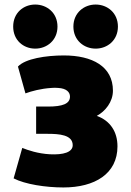

<svg xmlns="http://www.w3.org/2000/svg" viewBox="-20 -800 577 845"><path d="M497 -156C497 -35 397 25 259 25C181 25 90 11 40 -15L78 -149C103 -139 146 -124 200 -121C259 -118 300 -130 300 -161C300 -207 240 -211 190 -211H139V-331H191C255 -331 288 -343 288 -375C288 -394 273 -411 236 -413C227 -414 216 -414 206 -413C160 -410 119 -399 92 -389L59 -507C91 -542 183 -556 261 -556C386 -556 477 -508 477 -401C477 -351 443 -310 406 -290C465 -269 497 -220 497 -156ZM233 -683C233 -623 187 -586 135 -586C83 -586 38 -623 38 -683C38 -743 83 -780 135 -780C187 -780 233 -743 233 -683ZM499 -683C499 -623 453 -586 401 -586C349 -586 303 -623 303 -683C303 -743 349 -780 401 -780C453 -780 499 -743 499 -683Z"/></svg>

Font: Repo Black
Style: Regular
Weight: 900
Designer: Stefan Peev
Foundry: Context Ltd
Version: Version 1.502